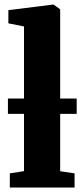

<svg xmlns="http://www.w3.org/2000/svg" viewBox="-20 -840 372 860"><path d="M87.5 -73.5V-721.5L17.5 -735.5V-794.5L217 -819.5H220L249.5 -798.5V-73L314 -63.5V0H24V-63.5ZM323.5 -398.5V-330H15.5V-398.5Z"/></svg>

Font: Merriweather 24pt Black
Style: Regular
Weight: 900
Designer: Eben Sorkin
Foundry: Eben Sorkin
Version: Version 2.100